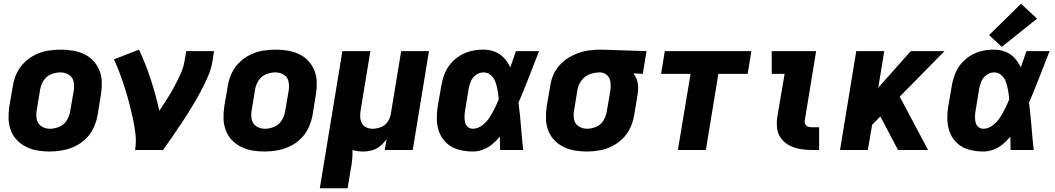

<svg xmlns="http://www.w3.org/2000/svg" viewBox="-20 -804 5656 1029"><path d="M245 8Q279 8 313.5 2Q348 -4 381 -19.5Q414 -35 440.5 -61Q467 -87 482 -120Q497 -153 503 -187L521 -297Q526 -330 525.5 -363Q525 -396 513.5 -425Q502 -454 481 -477Q460 -500 431.5 -513.5Q403 -527 371 -532.5Q339 -538 306 -538Q272 -538 237.5 -532.5Q203 -527 170 -511Q137 -495 110.5 -469Q84 -443 69 -410Q54 -377 49 -344L30 -234Q25 -200 26 -167.5Q27 -135 38 -105.5Q49 -76 70.5 -53.5Q92 -31 120 -17Q148 -3 180 2.5Q212 8 245 8ZM248 -114Q222 -114 202 -127Q182 -140 177 -164.5Q172 -189 177 -214L195 -324Q199 -349 213.5 -372Q228 -395 253 -405.5Q278 -416 304 -416Q329 -416 349.5 -403Q370 -390 374.5 -366Q379 -342 375 -317L356 -207Q352 -182 337.5 -158.5Q323 -135 298 -124.5Q273 -114 248 -114Z M704 0H854Q881 -38 907 -76Q933 -114 958.5 -152.5Q984 -191 1008 -230.5Q1032 -270 1053.5 -310Q1075 -350 1093.5 -392Q1112 -434 1119 -477L1127 -530H978L969 -477Q963 -441 947.5 -407Q932 -373 914 -339.5Q896 -306 875.5 -274Q855 -242 834 -210Q815 -296 788 -378.5Q761 -461 725 -538L591 -486Q608 -448 622.5 -409.5Q637 -371 649.5 -331.5Q662 -292 672.5 -251.5Q683 -211 692 -170Q701 -129 706 -86.5Q711 -44 704 0Z M1397 8Q1431 8 1465.5 2Q1500 -4 1533 -19.5Q1566 -35 1592.5 -61Q1619 -87 1634 -120Q1649 -153 1655 -187L1673 -297Q1678 -330 1677.5 -363Q1677 -396 1665.5 -425Q1654 -454 1633 -477Q1612 -500 1583.5 -513.5Q1555 -527 1523 -532.5Q1491 -538 1458 -538Q1424 -538 1389.5 -532.5Q1355 -527 1322 -511Q1289 -495 1262.5 -469Q1236 -443 1221 -410Q1206 -377 1201 -344L1182 -234Q1177 -200 1178 -167.5Q1179 -135 1190 -105.5Q1201 -76 1222.5 -53.5Q1244 -31 1272 -17Q1300 -3 1332 2.5Q1364 8 1397 8ZM1400 -114Q1374 -114 1354 -127Q1334 -140 1329 -164.5Q1324 -189 1329 -214L1347 -324Q1351 -349 1365.5 -372Q1380 -395 1405 -405.5Q1430 -416 1456 -416Q1481 -416 1501.5 -403Q1522 -390 1526.5 -366Q1531 -342 1527 -317L1508 -207Q1504 -182 1489.5 -158.5Q1475 -135 1450 -124.5Q1425 -114 1400 -114Z M1694 205H1843L1860 102Q1865 77 1867.5 51Q1870 25 1869 0Q1896 8 1926 8Q1950 8 1974 1.5Q1998 -5 2018 -21.5Q2038 -38 2052 -59L2042 0H2192L2279 -530H2130L2074 -190Q2070 -168 2056 -149Q2042 -130 2020 -122Q1998 -114 1977 -114Q1958 -114 1942.5 -121.5Q1927 -129 1919 -144.5Q1911 -160 1910.5 -178Q1910 -196 1913 -214L1965 -530H1815Z M2514 8Q2541 8 2568 -2Q2595 -12 2617.5 -30.5Q2640 -49 2659 -72Q2659 -36 2660 0H2784Q2777 -64 2772 -127.5Q2767 -191 2759 -254Q2788 -322 2815 -391.5Q2842 -461 2869 -530H2745Q2730 -486 2715 -443Q2702 -470 2682 -492.5Q2662 -515 2632.5 -526.5Q2603 -538 2571 -538Q2539 -538 2507.5 -531Q2476 -524 2446.5 -506.5Q2417 -489 2395 -462.5Q2373 -436 2361.5 -405.5Q2350 -375 2345 -344L2326 -234Q2320 -196 2321.5 -158.5Q2323 -121 2337 -88.5Q2351 -56 2378 -33Q2405 -10 2441 -1Q2477 8 2514 8ZM2514 -114Q2498 -114 2486.5 -124.5Q2475 -135 2472 -150.5Q2469 -166 2469.5 -182Q2470 -198 2473 -214L2491 -324Q2494 -345 2502.5 -366Q2511 -387 2530 -401.5Q2549 -416 2571 -416Q2595 -416 2612 -400Q2629 -384 2636 -362.5Q2643 -341 2647 -318Q2651 -295 2653 -272Q2643 -247 2630.5 -222Q2618 -197 2603 -173.5Q2588 -150 2564 -132Q2540 -114 2514 -114Z M3125 8Q3159 8 3193 2Q3227 -4 3259.5 -20Q3292 -36 3318 -62Q3344 -88 3358.5 -120.5Q3373 -153 3379 -187L3397 -297Q3400 -317 3400 -337.5Q3400 -358 3393 -377Q3386 -396 3375 -411L3425 -408L3445 -530L3202 -538H3201Q3172 -538 3142 -534.5Q3112 -531 3083 -521Q3054 -511 3027 -494.5Q3000 -478 2978.5 -454Q2957 -430 2945 -401.5Q2933 -373 2929 -344L2910 -234Q2905 -200 2906 -167.5Q2907 -135 2918 -105.5Q2929 -76 2950 -53.5Q2971 -31 2999.5 -17Q3028 -3 3060 2.5Q3092 8 3125 8ZM3127 -114Q3102 -114 3081.5 -127Q3061 -140 3056.5 -164.5Q3052 -189 3057 -214L3075 -324Q3079 -350 3097 -373.5Q3115 -397 3141.5 -406.5Q3168 -416 3195 -416Q3218 -416 3234 -400.5Q3250 -385 3252 -362Q3254 -339 3251 -317L3232 -207Q3228 -182 3214.5 -159Q3201 -136 3176.5 -125Q3152 -114 3127 -114Z M3613 0H3763L3830 -408H3987L4007 -530H3543L3523 -408H3681Z M4333 0H4370V-122H4333Q4322 -122 4311.5 -125Q4301 -128 4296 -137.5Q4291 -147 4293 -158L4354 -530H4116V-408H4185L4146 -178Q4141 -146 4145 -115Q4149 -84 4167.5 -60.5Q4186 -37 4213 -23.5Q4240 -10 4270.5 -5Q4301 0 4333 0Z M4482 0H4631L4654 -135L4698 -180L4793 0H4954L4802 -286L5042 -530H4861L4687 -334L4719 -530H4569Z M5250 8Q5277 8 5304 -2Q5331 -12 5353.5 -30.5Q5376 -49 5395 -72Q5395 -36 5396 0H5520Q5513 -64 5508 -127.5Q5503 -191 5495 -254Q5524 -322 5551 -391.5Q5578 -461 5605 -530H5481Q5466 -486 5451 -443Q5438 -470 5418 -492.5Q5398 -515 5368.5 -526.5Q5339 -538 5307 -538Q5275 -538 5243.5 -531Q5212 -524 5182.5 -506.5Q5153 -489 5131 -462.5Q5109 -436 5097.5 -405.5Q5086 -375 5081 -344L5062 -234Q5056 -196 5057.5 -158.5Q5059 -121 5073 -88.5Q5087 -56 5114 -33Q5141 -10 5177 -1Q5213 8 5250 8ZM5250 -114Q5234 -114 5222.5 -124.5Q5211 -135 5208 -150.5Q5205 -166 5205.5 -182Q5206 -198 5209 -214L5227 -324Q5230 -345 5238.5 -366Q5247 -387 5266 -401.5Q5285 -416 5307 -416Q5331 -416 5348 -400Q5365 -384 5372 -362.5Q5379 -341 5383 -318Q5387 -295 5389 -272Q5379 -247 5366.5 -222Q5354 -197 5339 -173.5Q5324 -150 5300 -132Q5276 -114 5250 -114ZM5349 -553 5538 -704 5452 -784 5281 -616Z"/></svg>

Font: Iosevka Sparkle Heavy Oblique
Style: Regular
Weight: 900
Italic angle: -9°
Designer: Belleve Invis
Foundry: Belleve Invis
Version: Version 4.5.0; ttfautohint (v1.8.3)